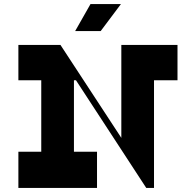

<svg xmlns="http://www.w3.org/2000/svg" viewBox="-20 -920 959 940"><path d="M572 -900H423L348 -768H473ZM849 -700H574V-245L276 -700H70V-527H182V-177H70V0H455V-177H342V-527H352L696 0H734V-527H849Z"/></svg>

Font: Space Cowgirl Black
Style: Regular
Weight: 900
Designer: Valery Marier
Foundry: Valery Marier
Version: Version 1.000;hotconv 1.0.109;makeotfexe 2.5.65596